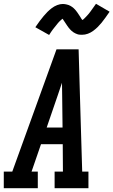

<svg xmlns="http://www.w3.org/2000/svg" viewBox="-42 -996 600 1016"><path d="M-22 0V-88H23L257 -735H374L381 -490L393 -88H426V0H247V-88H291L290 -233H175L125 -88H158V0ZM205 -321H289L287 -490Q287 -507 286.5 -524Q286 -541 286 -558Q280 -541 274.5 -524Q269 -507 263 -490ZM218 -811 145 -852Q157 -870 168 -884.5Q179 -899 189 -911Q199 -923 209 -933Q219 -943 232 -953Q245 -963 260.5 -969Q276 -975 291 -975Q297 -975 302 -974Q307 -973 312 -972Q317 -971 322 -969Q327 -967 331.5 -964.5Q336 -962 340 -959Q344 -956 347.5 -953Q351 -950 355 -945.5Q359 -941 362 -937Q365 -933 368 -929Q371 -925 373 -921.5Q375 -918 378 -914Q381 -910 383.5 -905.5Q386 -901 389 -896.5Q392 -892 394 -890Q398 -892 403.5 -897.5Q409 -903 412.5 -906.5Q416 -910 419.5 -914Q423 -918 427.5 -923Q432 -928 436 -934Q440 -940 445 -946.5Q450 -953 455 -960.5Q460 -968 466 -976L538 -934Q526 -917 515.5 -902Q505 -887 495 -875Q485 -863 475 -853Q465 -843 451.5 -833Q438 -823 423 -817.5Q408 -812 392 -812Q386 -812 379.5 -812.5Q373 -813 367.5 -815Q362 -817 356.5 -819.5Q351 -822 346 -825.5Q341 -829 337 -832.5Q333 -836 328.5 -841Q324 -846 320.5 -850.5Q317 -855 314 -859.5Q311 -864 308 -868.5Q305 -873 301 -879Q297 -885 294 -889.5Q291 -894 289 -897Q285 -894 279.5 -889Q274 -884 270.5 -880.5Q267 -877 263.5 -872.5Q260 -868 256 -863Q252 -858 247.5 -852.5Q243 -847 238 -840.5Q233 -834 228 -826.5Q223 -819 218 -811Z"/></svg>

Font: Iosevka Slab Semibold
Style: Italic
Weight: 600
Italic angle: -9°
Monospace: yes
Designer: Belleve Invis
Foundry: Belleve Invis
Version: Version 11.1.1; ttfautohint (v1.8.3)